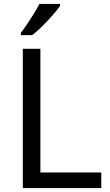

<svg xmlns="http://www.w3.org/2000/svg" viewBox="-20 -1057 564 984"><path d="M97 -93V-807H187V-173H499V-93ZM288 -1027Q276 -1009 251 -980.5Q226 -952 197.5 -923.5Q169 -895 145 -877H87V-889Q102 -908 119.5 -934Q137 -960 154 -987.5Q171 -1015 182 -1037H288Z"/></svg>

Font: Noto Sans Telugu UI
Style: Regular
Weight: 400
Designer: Jelle Bosma - Monotype Design Team
Foundry: Monotype Imaging Inc.
Version: Version 2.005; ttfautohint (v1.8.4.7-5d5b)